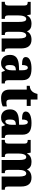

<svg xmlns="http://www.w3.org/2000/svg" viewBox="1395 -2096 711 3541"><g transform="rotate(90 1750.5 -325.5)"><path d="M13 0H328V-59H324C283 -59 264 -69 264 -124V-303C264 -383 282 -454 329 -454C372 -454 384 -405 384 -320V0H626V-59H622C580 -59 566 -68 566 -129V-314C566 -390 586 -454 632 -454C674 -454 689 -405 689 -320V0H932V-59H928C886 -59 873 -68 873 -129V-359C873 -493 813 -551 710 -551C628 -551 581 -515 561 -470H556C535 -525 490 -551 420 -551C329 -551 289 -515 265 -470H260L248 -536H14V-481H18C59 -481 82 -472 82 -418V-127C82 -68 59 -59 17 -59H13Z M1141 10C1208 10 1234 -7 1276 -59H1286L1309 0H1519V-59H1515C1473 -59 1459 -75 1459 -129V-382C1459 -506 1387 -551 1243 -551C1128 -551 1032 -520 1032 -445C1032 -395 1079 -376 1179 -376C1179 -447 1198 -483 1227 -483C1260 -483 1276 -449 1276 -375V-322L1200 -319C1061 -314 992 -264 992 -155C992 -43 1059 10 1141 10ZM1215 -68C1190 -68 1179 -98 1179 -151C1179 -220 1196 -255 1248 -260L1277 -263V-191C1277 -117 1253 -68 1215 -68Z M1790 10C1868 10 1920 -9 1942 -21V-97C1922 -91 1896 -88 1871 -88C1826 -88 1816 -112 1816 -167V-463H1934V-536H1816V-661H1712C1703 -619 1686 -586 1669 -567C1651 -546 1616 -520 1563 -519V-463H1632V-150C1632 -32 1693 10 1790 10Z M2146 10C2213 10 2239 -7 2281 -59H2291L2314 0H2524V-59H2520C2478 -59 2464 -75 2464 -129V-382C2464 -506 2392 -551 2248 -551C2133 -551 2037 -520 2037 -445C2037 -395 2084 -376 2184 -376C2184 -447 2203 -483 2232 -483C2265 -483 2281 -449 2281 -375V-322L2205 -319C2066 -314 1997 -264 1997 -155C1997 -43 2064 10 2146 10ZM2220 -68C2195 -68 2184 -98 2184 -151C2184 -220 2201 -255 2253 -260L2282 -263V-191C2282 -117 2258 -68 2220 -68Z M2560 0H2875V-59H2871C2830 -59 2811 -69 2811 -124V-303C2811 -383 2829 -454 2876 -454C2919 -454 2931 -405 2931 -320V0H3173V-59H3169C3127 -59 3113 -68 3113 -129V-314C3113 -390 3133 -454 3179 -454C3221 -454 3236 -405 3236 -320V0H3479V-59H3475C3433 -59 3420 -68 3420 -129V-359C3420 -493 3360 -551 3257 -551C3175 -551 3128 -515 3108 -470H3103C3082 -525 3037 -551 2967 -551C2876 -551 2836 -515 2812 -470H2807L2795 -536H2561V-481H2565C2606 -481 2629 -472 2629 -418V-127C2629 -68 2606 -59 2564 -59H2560Z"/></g></svg>

Font: Noto Serif Devanagari SemiCondensed Black
Style: Regular
Weight: 900
Width: 4
Designer: Universal Thirst, Indian Type Foundry and the Monotype Design Team
Foundry: Monotype Imaging Inc.
Version: Version 2.004